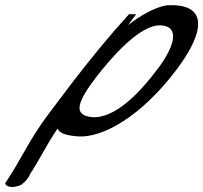

<svg xmlns="http://www.w3.org/2000/svg" viewBox="-101 -533 800 756"><path d="M90 -84C11 21 -17 95 -81 189C-76 204 -50 209 -18 195C1 181 13 166 18 151C57 93 81 38 126 -27C133 -6 166 1 206 4C300 11 453 -71 595 -260C710 -413 717 -522 554 -512C506 -503 452 -472 403 -434L435 -477H407C332 -395 260 -307 189 -215ZM278 -230C336 -304 451 -440 535 -433C609 -427 585 -348 520 -262C451 -170 351 -63 259 -72C182 -81 208 -137 278 -230Z"/></svg>

Font: Snowfall
Style: SuperObl
Weight: 400
Designer: Jasper
Foundry: Cannot Into Space Fonts
Version: Version 0.9